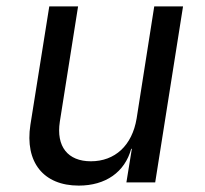

<svg xmlns="http://www.w3.org/2000/svg" viewBox="-20 -570 640 600"><path d="M226 10C310 10 370 -32 390 -105H392L375 0H465L552 -550H462L407 -200C393 -115 339 -66 264 -66C192 -66 155 -112 167 -190L224 -550H134L75 -180C57 -63 116 10 226 10Z"/></svg>

Font: JetBrains Mono
Style: Italic
Weight: 400
Italic angle: -9°
Monospace: yes
Designer: Philipp Nurullin, Konstantin Bulenkov
Foundry: JetBrains
Version: Version 2.305